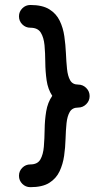

<svg xmlns="http://www.w3.org/2000/svg" viewBox="-20 -755 384 775"><path d="M341.8 -367.2Q341.8 -348.1 328.1 -334.5Q314.5 -320.8 295.4 -320.8Q272 -320.8 261.7 -303.5Q251.5 -286.1 248.5 -257.3Q245.6 -228.5 244.6 -194.3Q243.7 -160.2 238.8 -126Q233.9 -91.8 220.2 -63Q206.5 -34.2 178.7 -16.8Q150.9 0.5 102.5 0.5Q83.5 0.5 70.1 -12.9Q56.6 -26.4 56.6 -45.4Q56.6 -64.5 70.1 -77.9Q83.5 -91.3 102.5 -91.3Q131.3 -91.3 142.8 -111.1Q154.3 -130.9 157 -163.1Q159.7 -195.3 160.2 -232.7Q160.6 -270 166.5 -305.7Q172.4 -341.3 190.9 -368.2Q173.3 -395 168.2 -430.7Q163.1 -466.3 162.8 -503.4Q162.6 -540.5 159.7 -572.3Q156.7 -604 144.5 -623.5Q132.3 -643.1 102.5 -643.1Q83.5 -643.1 70.1 -656.5Q56.6 -669.9 56.6 -689Q56.6 -708 70.1 -721.4Q83.5 -734.9 102.5 -734.9Q150.9 -734.9 179 -717.5Q207 -700.2 220.9 -671.4Q234.9 -642.6 239.7 -608.4Q244.6 -574.2 246.1 -540Q247.6 -505.9 250.5 -477.1Q253.4 -448.2 263.2 -430.9Q272.9 -413.6 295.4 -413.6Q314.5 -413.6 328.1 -399.9Q341.8 -386.2 341.8 -367.2Z"/></svg>

Font: Mikhak Medium
Style: Regular
Weight: 500
Designer: Amin Abedi
Version: Version 3.3